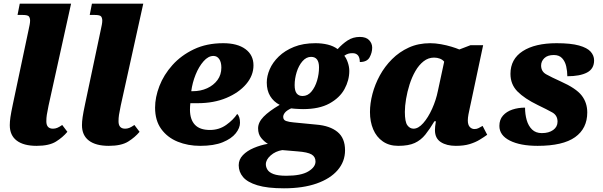

<svg xmlns="http://www.w3.org/2000/svg" viewBox="-20 -780 3265 1040"><path d="M178 10Q108 10 70.5 -18.5Q33 -47 33 -102Q33 -121 36.5 -145.5Q40 -170 50 -217L135 -619Q138 -632 140.5 -645.5Q143 -659 143 -668Q143 -682 137 -690.5Q131 -699 102 -699H75L87 -760H365L243 -208Q236 -174 233.5 -157.5Q231 -141 231 -123Q231 -83 267 -83Q279 -83 290 -87.5Q301 -92 317 -103L345 -66Q320 -36 283 -13Q246 10 178 10Z M569 10Q499 10 461.5 -18.5Q424 -47 424 -102Q424 -121 427.5 -145.5Q431 -170 441 -217L526 -619Q529 -632 531.5 -645.5Q534 -659 534 -668Q534 -682 528 -690.5Q522 -699 493 -699H466L478 -760H756L634 -208Q627 -174 624.5 -157.5Q622 -141 622 -123Q622 -83 658 -83Q670 -83 681 -87.5Q692 -92 708 -103L736 -66Q711 -36 674 -13Q637 10 569 10Z M1064 10Q998 10 942.5 -12.5Q887 -35 853.5 -81Q820 -127 820 -197Q820 -253 843.5 -314Q867 -375 914 -427.5Q961 -480 1030 -513Q1099 -546 1189 -546Q1266 -546 1309.5 -514Q1353 -482 1353 -426Q1353 -371 1313.5 -324.5Q1274 -278 1206 -249.5Q1138 -221 1050 -221H1011Q1010 -212 1009.5 -202.5Q1009 -193 1009 -186Q1009 -133 1035.5 -104.5Q1062 -76 1117 -76Q1167 -76 1205.5 -103.5Q1244 -131 1265 -163Q1280 -148 1280 -115Q1280 -87 1257 -58Q1234 -29 1186.5 -9.5Q1139 10 1064 10ZM1024 -286Q1067 -286 1102 -302Q1137 -318 1158 -346.5Q1179 -375 1179 -414Q1179 -443 1167.5 -460Q1156 -477 1136 -477Q1108 -477 1082.5 -448Q1057 -419 1039.5 -375.5Q1022 -332 1016 -286Z M1518 240Q1428 240 1374 223.5Q1320 207 1296.5 179Q1273 151 1273 115Q1273 84 1295.5 60.5Q1318 37 1354.5 21.5Q1391 6 1431 -1Q1412 -12 1395 -32.5Q1378 -53 1378 -85Q1378 -117 1407.5 -147.5Q1437 -178 1495 -212Q1462 -229 1443.5 -259.5Q1425 -290 1425 -333Q1425 -368 1441 -405Q1457 -442 1490 -474Q1523 -506 1572.5 -526Q1622 -546 1689 -546Q1724 -546 1755 -538.5Q1786 -531 1809 -514Q1834 -542 1863 -561Q1892 -580 1929 -580Q1963 -580 1979.5 -562.5Q1996 -545 1996 -522Q1996 -495 1982 -469.5Q1968 -444 1929 -444Q1929 -492 1889 -492Q1876 -492 1866 -489Q1856 -486 1845 -478Q1856 -465 1864 -441.5Q1872 -418 1872 -396Q1872 -345 1846 -297.5Q1820 -250 1764.5 -219.5Q1709 -189 1622 -189Q1616 -189 1602.5 -189.5Q1589 -190 1576 -191Q1563 -192 1557 -193Q1533 -182 1523.5 -170Q1514 -158 1514 -147Q1514 -130 1530 -124.5Q1546 -119 1570 -117L1694 -105Q1767 -99 1808 -65.5Q1849 -32 1849 34Q1849 95 1809 141.5Q1769 188 1695 214Q1621 240 1518 240ZM1619 -260Q1647 -260 1667 -284Q1687 -308 1697.5 -343.5Q1708 -379 1708 -415Q1708 -472 1665 -472Q1639 -472 1618.5 -448.5Q1598 -425 1587 -389.5Q1576 -354 1576 -319Q1576 -288 1587 -274Q1598 -260 1619 -260ZM1531 172Q1611 172 1650 148.5Q1689 125 1689 95Q1689 69 1667.5 56.5Q1646 44 1592 40L1509 33Q1472 39 1446 62Q1420 85 1420 110Q1420 125 1429 139.5Q1438 154 1462 163Q1486 172 1531 172Z M2137 10Q2088 10 2053.5 -14Q2019 -38 2001.5 -79.5Q1984 -121 1984 -173Q1984 -220 1997.5 -271.5Q2011 -323 2037.5 -371.5Q2064 -420 2103.5 -459.5Q2143 -499 2194.5 -522.5Q2246 -546 2310 -546Q2338 -546 2368.5 -540.5Q2399 -535 2425.5 -527Q2452 -519 2468 -512L2528 -535H2597L2532 -229Q2530 -218 2525.5 -199Q2521 -180 2517.5 -160.5Q2514 -141 2514 -128Q2514 -104 2524.5 -92.5Q2535 -81 2550 -81Q2563 -81 2572 -86Q2581 -91 2594 -98L2619 -50Q2601 -37 2578 -23Q2555 -9 2524 0.5Q2493 10 2449 10Q2399 10 2367.5 -10.5Q2336 -31 2336 -75Q2336 -82 2337 -94.5Q2338 -107 2341 -123H2333Q2308 -81 2284 -51Q2260 -21 2226.5 -5.5Q2193 10 2137 10ZM2220 -83Q2246 -83 2272.5 -113Q2299 -143 2320.5 -190.5Q2342 -238 2352 -288L2386 -446Q2377 -457 2362.5 -462.5Q2348 -468 2331 -468Q2300 -468 2274.5 -448Q2249 -428 2230 -395Q2211 -362 2198.5 -322.5Q2186 -283 2179.5 -244Q2173 -205 2173 -174Q2173 -120 2186.5 -101.5Q2200 -83 2220 -83Z M2892 10Q2798 10 2741.5 -18.5Q2685 -47 2685 -98Q2685 -132 2704.5 -154Q2724 -176 2755.5 -186.5Q2787 -197 2824 -197Q2824 -161 2833 -129.5Q2842 -98 2862 -78.5Q2882 -59 2915 -59Q2953 -59 2976.5 -76Q3000 -93 3000 -121Q3000 -155 2971.5 -171Q2943 -187 2893 -211Q2821 -246 2783 -284.5Q2745 -323 2745 -380Q2745 -460 2811.5 -503Q2878 -546 2995 -546Q3072 -546 3116.5 -533.5Q3161 -521 3179.5 -500Q3198 -479 3198 -453Q3198 -407 3159.5 -387Q3121 -367 3053 -367Q3053 -394 3047 -420.5Q3041 -447 3025 -464.5Q3009 -482 2980 -482Q2946 -482 2928.5 -465Q2911 -448 2911 -425Q2911 -393 2938.5 -377.5Q2966 -362 3017 -339Q3100 -302 3130.5 -263Q3161 -224 3161 -171Q3161 -84 3095 -37Q3029 10 2892 10Z"/></svg>

Font: Noto Serif Black
Style: Italic
Weight: 900
Italic angle: -12°
Designer: Monotype Design Team
Foundry: Monotype Imaging Inc.
Version: Version 2.013